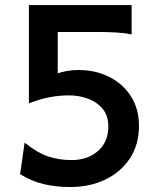

<svg xmlns="http://www.w3.org/2000/svg" viewBox="-20 -733 639 765"><path d="M95.2 -321.3V-712.9H504.4V-595.7Q477.1 -601.6 443.8 -603.5Q410.6 -605.5 379.9 -605.5H210V-440.9Q221.7 -445.3 244.9 -449.7Q268.1 -454.1 292 -454.1Q360.8 -454.1 415.5 -426.5Q470.2 -398.9 502 -348.9Q533.7 -298.8 533.7 -231.9Q533.7 -155.8 497.1 -101.1Q460.4 -46.4 398.7 -17.1Q336.9 12.2 260.3 12.2Q203.6 12.2 154.8 0.7Q106 -10.7 60.1 -39.1L78.1 -164.6Q127.4 -125 170.7 -110.1Q213.9 -95.2 265.1 -95.2Q329.1 -95.2 370.4 -131.3Q411.6 -167.5 411.6 -229.5Q411.6 -272.5 388.9 -299.6Q366.2 -326.7 330.3 -339.8Q294.4 -353 255.4 -353Q216.8 -353 178.7 -345.9Q140.6 -338.9 95.2 -321.3Z"/></svg>

Font: Kanchenjunga
Style: Bold
Weight: 700
Designer: Becca Hirsbrunner Spalinger
Foundry: SIL International
Version: Version 2.001